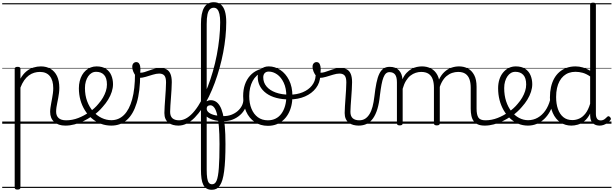

<svg xmlns="http://www.w3.org/2000/svg" viewBox="-20 -1120 5555 1738"><path d="M138 596Q125 596 119 591.5Q113 587 113 577V-496Q113 -506 119.5 -510.5Q126 -515 139 -515Q153 -515 159 -510.5Q165 -506 165 -496V-408Q189 -450 219.5 -474.5Q250 -499 283.5 -509Q317 -519 350 -519Q401 -519 438.5 -496.5Q476 -474 496.5 -431Q517 -388 517 -325Q517 -301 514 -278Q511 -255 507 -233Q503 -211 498.5 -190Q494 -169 491 -148.5Q488 -128 488 -109Q488 -72 510.5 -51.5Q533 -31 578 -31Q587 -31 591.5 -23.5Q596 -16 595.5 -7Q595 2 589 9.5Q583 17 571 17Q508 17 471 -16Q434 -49 434 -107Q434 -126 437 -146.5Q440 -167 444 -188.5Q448 -210 452 -232Q456 -254 459 -276.5Q462 -299 462 -322Q462 -393 431 -431Q400 -469 341 -469Q315 -469 289.5 -461.5Q264 -454 241 -437Q218 -420 199 -393Q180 -366 165 -327V577Q165 587 158.5 591.5Q152 596 138 596ZM0 571H635V581H0ZM0 -20H635V0H0ZM0 -505H635V-500H0ZM0 -1091H635V-1081H0Z M573 17Q560 17 554.5 9.5Q549 2 550.5 -7Q552 -16 559.5 -23.5Q567 -31 579 -31Q635 -31 689 -52Q743 -73 787 -105Q795 -110 801.5 -107Q808 -104 812.5 -96.5Q817 -89 817 -80.5Q817 -72 810 -67Q776 -43 736 -24Q696 -5 654.5 6Q613 17 573 17ZM635 571V581ZM635 -20V0ZM635 -505V-500ZM635 -1091V-1081Z M790 -106Q813 -122 833.5 -140.5Q854 -159 871 -180Q895 -207 912 -236.5Q929 -266 938.5 -295.5Q948 -325 948 -355Q948 -414 922 -442Q896 -470 850 -470Q840 -470 834.5 -477.5Q829 -485 830 -494.5Q831 -504 837 -511.5Q843 -519 854 -519Q907 -519 940 -496.5Q973 -474 988 -437Q1003 -400 1003 -358Q1003 -324 991.5 -288.5Q980 -253 959 -218.5Q938 -184 909 -152Q890 -129 866.5 -108Q843 -87 818 -69ZM635 571H1079V581H635ZM635 -20H1079V0H635ZM635 -505H1079V-500H635ZM635 -1091H1079V-1081H635Z M988 17Q937 17 892.5 0Q848 -17 811.5 -48Q775 -79 748.5 -121.5Q722 -164 708 -214.5Q694 -265 694 -321Q694 -355 701.5 -385.5Q709 -416 723 -440.5Q737 -465 757 -482.5Q777 -500 801.5 -509.5Q826 -519 854 -519Q865 -519 870 -511.5Q875 -504 874 -494.5Q873 -485 867 -477.5Q861 -470 850 -470Q828 -470 810 -459.5Q792 -449 778.5 -429.5Q765 -410 757 -383Q749 -356 749 -323Q749 -257 769 -203.5Q789 -150 823 -111.5Q857 -73 900 -52.5Q943 -32 988 -32Q1055 -32 1103 -80Q1151 -128 1176.5 -221.5Q1202 -315 1202 -451Q1202 -462 1209 -467Q1216 -472 1225.5 -471.5Q1235 -471 1242 -465Q1249 -459 1249 -449Q1249 -292 1217.5 -188.5Q1186 -85 1128 -34Q1070 17 988 17ZM1079 571H1092V581H1079ZM1079 -20H1092V0H1079ZM1079 -505H1092V-500H1079ZM1079 -1091H1092V-1081H1079Z M1595 17Q1570 17 1547 11Q1524 5 1506 -8.5Q1488 -22 1478 -44Q1468 -66 1468 -97Q1468 -124 1470.5 -159Q1473 -194 1475.5 -232.5Q1478 -271 1480.5 -307Q1483 -343 1483 -374Q1483 -419 1467.5 -436.5Q1452 -454 1421 -454Q1396 -454 1363.5 -444Q1331 -434 1299 -424.5Q1267 -415 1241 -415Q1225 -415 1210.5 -431.5Q1196 -448 1186.5 -471.5Q1177 -495 1177 -514Q1177 -527 1181 -536.5Q1185 -546 1193.5 -552Q1202 -558 1213 -558Q1233 -558 1242 -540Q1251 -522 1251 -497Q1251 -488 1250.5 -479Q1250 -470 1249 -462Q1266 -461 1286.5 -467Q1307 -473 1330.5 -482Q1354 -491 1379 -497.5Q1404 -504 1430 -504Q1466 -504 1489 -491Q1512 -478 1523.5 -449.5Q1535 -421 1535 -376Q1535 -345 1532.5 -308.5Q1530 -272 1527.5 -235Q1525 -198 1522.5 -165Q1520 -132 1520 -108Q1520 -68 1541 -49.5Q1562 -31 1601 -31Q1612 -31 1617 -23.5Q1622 -16 1621.5 -7Q1621 2 1614.5 9.5Q1608 17 1595 17ZM1091 571H1659V581H1091ZM1091 -20H1659V0H1091ZM1091 -505H1659V-500H1091ZM1091 -1091H1659V-1081H1091Z M1595 17Q1583 17 1578 9.5Q1573 2 1574.5 -7Q1576 -16 1582.5 -23.5Q1589 -31 1601 -31Q1638 -31 1673.5 -53.5Q1709 -76 1742 -117Q1775 -158 1805 -213.5Q1835 -269 1860.5 -335Q1886 -401 1907 -474Q1928 -547 1942.5 -622.5Q1957 -698 1965 -773.5Q1973 -849 1973 -919Q1973 -931 1981.5 -937.5Q1990 -944 2000.5 -944Q2011 -944 2019.5 -937.5Q2028 -931 2028 -919Q2028 -855 2021 -785.5Q2014 -716 2000.5 -645.5Q1987 -575 1967.5 -505Q1948 -435 1924 -370Q1900 -305 1871.5 -246.5Q1843 -188 1810.5 -140Q1778 -92 1743.5 -56.5Q1709 -21 1671.5 -2Q1634 17 1595 17ZM1659 571V581ZM1659 -20V0ZM1659 -505V-500ZM1659 -1091V-1081Z M1898 598Q1870 598 1851 587Q1832 576 1820.5 553.5Q1809 531 1804 496.5Q1799 462 1799 414V-903Q1799 -1002 1827.5 -1051Q1856 -1100 1915 -1100Q1953 -1100 1978 -1080Q2003 -1060 2015.5 -1020Q2028 -980 2028 -919Q2028 -907 2019.5 -900.5Q2011 -894 2000.5 -894Q1990 -894 1981.5 -900.5Q1973 -907 1973 -919Q1973 -964 1966.5 -992.5Q1960 -1021 1947.5 -1035.5Q1935 -1050 1915 -1050Q1894 -1050 1879.5 -1035.5Q1865 -1021 1858 -989Q1851 -957 1851 -903V-203Q1859 -208 1868 -210.5Q1877 -213 1889 -213Q1912 -213 1932.5 -201Q1953 -189 1969.5 -162Q1986 -135 1997.5 -89.5Q2009 -44 2015 23.5Q2021 91 2021 184Q2021 261 2018 322Q2015 383 2009 429Q2003 475 1993.5 507Q1984 539 1970 559.5Q1956 580 1938.5 589Q1921 598 1898 598ZM1900 548Q1913 548 1923.5 540Q1934 532 1941 514.5Q1948 497 1953 469Q1958 441 1961 400.5Q1964 360 1965.5 306.5Q1967 253 1967 184Q1967 89 1961 22.5Q1955 -44 1944.5 -86Q1934 -128 1918.5 -147.5Q1903 -167 1884 -167Q1868 -167 1859.5 -159Q1851 -151 1851 -136V414Q1851 462 1855.5 491.5Q1860 521 1870.5 534.5Q1881 548 1900 548ZM1659 571H2097V581H1659ZM1659 -20H2097V0H1659ZM1659 -505H2097V-500H1659ZM1659 -1091H2097V-1081H1659Z M2005 -23Q1948 -23 1905.5 -36.5Q1863 -50 1839.5 -75.5Q1816 -101 1816 -137Q1816 -147 1825 -150.5Q1834 -154 1842.5 -150.5Q1851 -147 1851 -137Q1851 -115 1872.5 -99.5Q1894 -84 1929 -76.5Q1964 -69 2005 -69Q2042 -69 2074 -81Q2106 -93 2130.5 -114Q2155 -135 2169 -162Q2183 -189 2183 -219Q2183 -229 2191.5 -232.5Q2200 -236 2208.5 -232.5Q2217 -229 2217 -219Q2217 -176 2200 -140.5Q2183 -105 2153 -78.5Q2123 -52 2085.5 -37.5Q2048 -23 2005 -23ZM2097 571V581ZM2097 -20V0ZM2097 -505V-500ZM2097 -1091V-1081Z M2405 19Q2337 19 2286 -15.5Q2235 -50 2208 -110.5Q2181 -171 2181 -250Q2181 -308 2197 -354.5Q2213 -401 2243.5 -435Q2274 -469 2317 -487Q2360 -505 2414 -505Q2422 -505 2424.5 -498Q2427 -491 2424.5 -483.5Q2422 -476 2413 -476Q2381 -476 2353.5 -465.5Q2326 -455 2304 -435Q2282 -415 2267 -387Q2252 -359 2244 -324.5Q2236 -290 2236 -250Q2236 -185 2256.5 -135.5Q2277 -86 2314.5 -58.5Q2352 -31 2405 -31Q2444 -31 2475 -46.5Q2506 -62 2527.5 -91.5Q2549 -121 2560.5 -161.5Q2572 -202 2572 -250Q2572 -321 2548.5 -371Q2525 -421 2488.5 -446.5Q2452 -472 2413 -472Q2401 -472 2394.5 -479Q2388 -486 2388 -495.5Q2388 -505 2394.5 -512Q2401 -519 2413 -519Q2468 -519 2517 -487Q2566 -455 2596.5 -394.5Q2627 -334 2627 -250Q2627 -202 2617 -161Q2607 -120 2588 -87Q2569 -54 2541.5 -30Q2514 -6 2480 6.5Q2446 19 2405 19ZM2097 571H2698V581H2097ZM2097 -20H2698V0H2097ZM2097 -505H2698V-500H2097ZM2097 -1091H2698V-1081H2097Z M2598 -220Q2534 -220 2481 -234Q2428 -248 2390.5 -275.5Q2353 -303 2333 -340.5Q2313 -378 2313 -425Q2313 -445 2320 -462.5Q2327 -480 2340.5 -492.5Q2354 -505 2371.5 -512Q2389 -519 2412 -519Q2424 -519 2430.5 -512Q2437 -505 2437 -495.5Q2437 -486 2431 -479Q2425 -472 2412 -472Q2389 -472 2376 -458Q2363 -444 2363 -420Q2363 -373 2392.5 -337.5Q2422 -302 2476 -282.5Q2530 -263 2601 -263Q2668 -263 2720.5 -285Q2773 -307 2803.5 -345.5Q2834 -384 2837 -434Q2838 -445 2848.5 -448Q2859 -451 2869.5 -448Q2880 -445 2879 -434Q2877 -371 2840 -322.5Q2803 -274 2741 -247Q2679 -220 2598 -220ZM2698 571H2723V581H2698ZM2698 -20H2723V0H2698ZM2698 -505H2723V-500H2698ZM2698 -1091H2723V-1081H2698Z M3227 17Q3202 17 3179 11Q3156 5 3138 -8.5Q3120 -22 3110 -44Q3100 -66 3100 -97Q3100 -124 3102.5 -159Q3105 -194 3107.5 -232.5Q3110 -271 3112.5 -307Q3115 -343 3115 -374Q3115 -419 3099.5 -436.5Q3084 -454 3053 -454Q3028 -454 2995.5 -444Q2963 -434 2931 -424.5Q2899 -415 2873 -415Q2857 -415 2842.5 -431.5Q2828 -448 2818.5 -471.5Q2809 -495 2809 -514Q2809 -527 2813 -536.5Q2817 -546 2825.5 -552Q2834 -558 2845 -558Q2865 -558 2874 -540Q2883 -522 2883 -497Q2883 -488 2882.5 -479Q2882 -470 2881 -462Q2898 -461 2918.5 -467Q2939 -473 2962.5 -482Q2986 -491 3011 -497.5Q3036 -504 3062 -504Q3098 -504 3121 -491Q3144 -478 3155.5 -449.5Q3167 -421 3167 -376Q3167 -345 3164.5 -308.5Q3162 -272 3159.5 -235Q3157 -198 3154.5 -165Q3152 -132 3152 -108Q3152 -68 3173 -49.5Q3194 -31 3233 -31Q3244 -31 3249 -23.5Q3254 -16 3253.5 -7Q3253 2 3246.5 9.5Q3240 17 3227 17ZM2723 571H3291V581H2723ZM2723 -20H3291V0H2723ZM2723 -505H3291V-500H2723ZM2723 -1091H3291V-1081H2723Z M3226 17Q3217 17 3212.5 9.5Q3208 2 3208.5 -7Q3209 -16 3215 -23.5Q3221 -31 3232 -31Q3263 -31 3285.5 -45.5Q3308 -60 3325 -87.5Q3342 -115 3352.5 -155Q3363 -195 3369 -247Q3377 -318 3387.5 -369Q3398 -420 3413.5 -452Q3429 -484 3451.5 -499.5Q3474 -515 3507 -515Q3516 -515 3520.5 -508Q3525 -501 3524.5 -491.5Q3524 -482 3519 -474.5Q3514 -467 3505 -467Q3487 -467 3474 -455.5Q3461 -444 3451 -419Q3441 -394 3433.5 -354Q3426 -314 3419 -257Q3412 -186 3396.5 -134.5Q3381 -83 3357 -49Q3333 -15 3300.5 1Q3268 17 3226 17ZM3291 571H3391V581H3291ZM3291 -20H3391V0H3291ZM3291 -505H3391V-500H3291ZM3291 -1091H3391V-1081H3291Z M3598 15Q3585 15 3579 10.5Q3573 6 3573 -4V-374Q3573 -424 3556 -445.5Q3539 -467 3505 -467Q3494 -467 3488 -474.5Q3482 -482 3482.5 -491.5Q3483 -501 3489 -508Q3495 -515 3507 -515Q3535 -515 3556 -507Q3577 -499 3591 -484Q3605 -469 3613 -449Q3621 -429 3623 -405V-402Q3639 -438 3660.5 -460.5Q3682 -483 3705.5 -496Q3729 -509 3753.5 -514Q3778 -519 3800 -519Q3845 -519 3881.5 -500Q3918 -481 3939.5 -440.5Q3961 -400 3961 -334V-4Q3961 6 3954.5 10.5Q3948 15 3934 15Q3920 15 3914 10.5Q3908 6 3908 -4V-326Q3908 -371 3896.5 -403Q3885 -435 3859.5 -452Q3834 -469 3792 -469Q3768 -469 3743 -461Q3718 -453 3695.5 -435.5Q3673 -418 3655 -388.5Q3637 -359 3625 -316V-4Q3625 6 3618.5 10.5Q3612 15 3598 15ZM4368 17Q4331 17 4306.5 6.5Q4282 -4 4267.5 -24Q4253 -44 4247 -72.5Q4241 -101 4241 -137V-326Q4241 -371 4229.5 -403Q4218 -435 4193 -452Q4168 -469 4127 -469Q4100 -469 4073 -460Q4046 -451 4022 -431Q3998 -411 3979.5 -377Q3961 -343 3950 -292H3926Q3933 -355 3953 -398Q3973 -441 4002 -468Q4031 -495 4065.5 -507Q4100 -519 4135 -519Q4180 -519 4215.5 -500Q4251 -481 4272.5 -440.5Q4294 -400 4294 -334V-137Q4294 -82 4310 -56.5Q4326 -31 4374 -31Q4383 -31 4387.5 -23.5Q4392 -16 4391.5 -7Q4391 2 4385 9.5Q4379 17 4368 17ZM3391 571H4430V581H3391ZM3391 -20H4430V0H3391ZM3391 -505H4430V-500H3391ZM3391 -1091H4430V-1081H3391Z M4368 17Q4355 17 4349.5 9.5Q4344 2 4345.5 -7Q4347 -16 4354.5 -23.5Q4362 -31 4374 -31Q4430 -31 4484 -52Q4538 -73 4582 -105Q4590 -110 4596.5 -107Q4603 -104 4607.5 -96.5Q4612 -89 4612 -80.5Q4612 -72 4605 -67Q4571 -43 4531 -24Q4491 -5 4449.5 6Q4408 17 4368 17ZM4430 571V581ZM4430 -20V0ZM4430 -505V-500ZM4430 -1091V-1081Z M4585 -106Q4608 -122 4628.5 -140.5Q4649 -159 4666 -180Q4690 -207 4707 -236.5Q4724 -266 4733.5 -295.5Q4743 -325 4743 -355Q4743 -414 4717 -442Q4691 -470 4645 -470Q4635 -470 4629.5 -477.5Q4624 -485 4625 -494.5Q4626 -504 4632 -511.5Q4638 -519 4649 -519Q4702 -519 4735 -496.5Q4768 -474 4783 -437Q4798 -400 4798 -358Q4798 -324 4786.5 -288.5Q4775 -253 4754 -218.5Q4733 -184 4704 -152Q4685 -129 4661.5 -108Q4638 -87 4613 -69ZM4430 571H4874V581H4430ZM4430 -20H4874V0H4430ZM4430 -505H4874V-500H4430ZM4430 -1091H4874V-1081H4430Z M4759 17Q4712 17 4671.5 0Q4631 -17 4597.5 -48Q4564 -79 4539.5 -121.5Q4515 -164 4502 -214.5Q4489 -265 4489 -321Q4489 -364 4500.5 -400.5Q4512 -437 4534 -463.5Q4556 -490 4585 -504.5Q4614 -519 4649 -519Q4660 -519 4665 -511.5Q4670 -504 4669 -494.5Q4668 -485 4662 -477.5Q4656 -470 4645 -470Q4623 -470 4605 -459.5Q4587 -449 4573.5 -429.5Q4560 -410 4552 -383Q4544 -356 4544 -323Q4544 -257 4561.5 -203.5Q4579 -150 4609.5 -111.5Q4640 -73 4679 -52.5Q4718 -32 4760 -32Q4808 -32 4848 -55Q4888 -78 4916.5 -119Q4945 -160 4960 -216Q4962 -224 4971 -225.5Q4980 -227 4987.5 -222.5Q4995 -218 4993 -208Q4982 -156 4960 -114.5Q4938 -73 4907 -43.5Q4876 -14 4838.5 1.5Q4801 17 4759 17ZM4874 571V581ZM4874 -20V0ZM4874 -505V-500ZM4874 -1091V-1081Z M5152 17Q5097 17 5053 -12Q5009 -41 4983.5 -98Q4958 -155 4958 -238Q4958 -288 4967.5 -331Q4977 -374 4996 -408.5Q5015 -443 5043 -467.5Q5071 -492 5108 -505.5Q5145 -519 5190 -519Q5223 -519 5255.5 -509.5Q5288 -500 5322 -480V-1077Q5322 -1087 5328.5 -1091.5Q5335 -1096 5348 -1096Q5362 -1096 5368 -1091.5Q5374 -1087 5374 -1077V-91Q5374 -60 5385 -45Q5396 -30 5418 -30Q5428 -30 5438 -33.5Q5448 -37 5457.5 -45Q5467 -53 5477 -63Q5483 -69 5489.5 -68Q5496 -67 5502 -60Q5508 -54 5509.5 -47.5Q5511 -41 5506 -34Q5495 -19 5479 -7.5Q5463 4 5445 10.5Q5427 17 5409 17Q5380 17 5360.5 5.5Q5341 -6 5331.5 -26.5Q5322 -47 5322 -75Q5322 -79 5322 -83.5Q5322 -88 5322 -92Q5299 -47 5269.5 -23.5Q5240 0 5209.5 8.5Q5179 17 5152 17ZM5014 -242Q5014 -180 5030.5 -133Q5047 -86 5079.5 -59.5Q5112 -33 5161 -33Q5193 -33 5223.5 -46.5Q5254 -60 5279.5 -92.5Q5305 -125 5322 -181V-428Q5287 -452 5254.5 -461Q5222 -470 5189 -470Q5157 -470 5130 -460.5Q5103 -451 5081.5 -432Q5060 -413 5045 -385.5Q5030 -358 5022 -322Q5014 -286 5014 -242ZM4874 571H5515V581H4874ZM4874 -20H5515V0H4874ZM4874 -505H5515V-500H4874ZM4874 -1091H5515V-1081H4874Z"/></svg>

Font: Playwrite PT Guides
Style: Regular
Weight: 400
Designer: Veronika Burian, José Scaglione
Foundry: TypeTogether
Version: Version 1.003